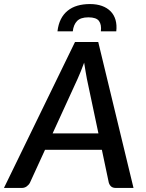

<svg xmlns="http://www.w3.org/2000/svg" viewBox="-56 -927 718 947"><path d="M429.5 -269 372.5 -538.5Q370 -554 366.2 -574Q362.5 -594 359 -618Q350.5 -594 342 -573.8Q333.5 -553.5 326.5 -537.5L203.5 -269ZM602.5 0H515.5Q500.5 0 492.2 -7.2Q484 -14.5 480.5 -26.5L446.5 -188H166L92 -26.5Q87 -16 76.2 -8Q65.5 0 51.5 0H-36.5L314 -720H428.5ZM387.5 -907Q421 -907 446.8 -897.8Q472.5 -888.5 489.5 -871.2Q506.5 -854 513.8 -829Q521 -804 517.5 -772.5H441.5Q445.5 -805.5 432.2 -823.5Q419 -841.5 380 -841.5Q341.5 -841.5 324 -823.2Q306.5 -805 303 -772.5H227.5Q231.5 -807 244.2 -832.2Q257 -857.5 277.8 -874.2Q298.5 -891 326.2 -899Q354 -907 387.5 -907Z"/></svg>

Font: Lato SemiBold
Style: Italic
Weight: 600
Italic angle: -7°
Designer: Lukasz Dziedzic with Adam Twardoch and Botio Nikoltchev
Foundry: tyPoland Lukasz Dziedzic
Version: Version 2.015; 2015-08-06; http://www.latofonts.com/